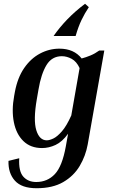

<svg xmlns="http://www.w3.org/2000/svg" viewBox="-20 -775 614 1018"><path d="M445 -9Q434 52 402.5 105Q371 158 315 190.5Q259 223 174 223Q95 223 59 183Q23 143 25 78L82 64Q78 133 103.5 161.5Q129 190 172 190Q231 190 270.5 148.5Q310 107 329 1L341 -66Q310 -23 274.5 -6.5Q239 10 203 10Q142 10 104 -27Q66 -64 53.5 -127Q41 -190 55 -266L59 -288Q73 -363 108 -414Q143 -465 192 -491Q241 -517 295 -517Q372 -517 413 -465Q436 -471 460 -481Q484 -491 506 -507H533ZM175 -248Q156 -138 172.5 -84.5Q189 -31 228 -31Q242 -31 262.5 -40.5Q283 -50 308 -78.5Q333 -107 358 -163L402 -414Q386 -449 360 -463Q334 -477 308 -477Q255 -477 226.5 -430Q198 -383 184 -300ZM431 -755 451 -737Q429 -704 412 -668.5Q395 -633 381 -584H264Q296 -630 337 -672.5Q378 -715 431 -755Z"/></svg>

Font: Inria Serif
Style: Bold Italic
Weight: 700
Italic angle: -10°
Designer: Black Foundry Team
Foundry: Black Foundry
Version: Version 1.000; ttfautohint (v1.8.3)